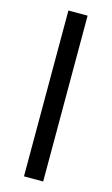

<svg xmlns="http://www.w3.org/2000/svg" viewBox="-118 -805 495 850"><g transform="rotate(15 129.0 -380.0)"><path d="M173 0H85V-760H173Z"/></g></svg>

Font: Noto Sans Myanmar
Style: Regular
Weight: 400
Designer: Monotype Design Team
Foundry: Monotype Imaging Inc.
Version: Version 2.107